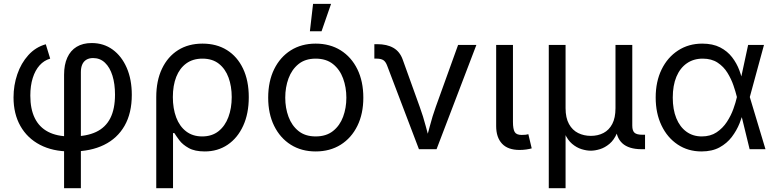

<svg xmlns="http://www.w3.org/2000/svg" viewBox="-20 -781 4065 1005"><path d="M315.4 204.1V-389.6Q315.4 -442.4 332.3 -479.5Q349.1 -516.6 381.3 -536.1Q413.6 -555.7 460 -555.7Q522.5 -555.7 569.6 -521.5Q616.7 -487.3 643.3 -426.3Q669.9 -365.2 669.9 -284.7Q669.9 -189 632.1 -122.8Q594.2 -56.6 524.4 -22.5Q454.6 11.7 358.4 11.7H346.2Q255.9 11.7 189.5 -22.9Q123 -57.6 86.9 -121.3Q50.8 -185.1 50.8 -271Q50.8 -334.5 70.6 -392.3Q90.3 -450.2 128.2 -492.2Q166 -534.2 219.7 -549.3L242.7 -474.1Q210.4 -464.8 187.3 -439Q164.1 -413.1 151.4 -372.8Q138.7 -332.5 138.7 -280.3Q138.7 -210.4 162.1 -162.8Q185.5 -115.2 231.7 -91.1Q277.8 -66.9 346.2 -66.9H358.4Q433.1 -66.9 482.9 -90.3Q532.7 -113.8 557.4 -162.4Q582 -210.9 582 -285.6Q582 -341.8 568.6 -385Q555.2 -428.2 529.5 -452.6Q503.9 -477.1 467.3 -477.1Q446.3 -477.1 431.9 -468.3Q417.5 -459.5 410.4 -443.1Q403.3 -426.8 403.3 -403.3V204.1Z M797.9 204.1V-272.5Q797.9 -358.4 827.9 -421.4Q857.9 -484.4 912.1 -518.6Q966.3 -552.7 1040 -552.7Q1113.8 -552.7 1168 -518.8Q1222.2 -484.9 1252.2 -421.9Q1282.2 -358.9 1282.2 -272.5Q1282.2 -186.5 1252.9 -122.6Q1223.6 -58.6 1171.6 -23.4Q1119.6 11.7 1051.8 11.7Q999.5 11.7 967.8 -6.1Q936 -23.9 918.9 -46.6Q901.9 -69.3 892.6 -84.5H885.7V204.1ZM1038.1 -66.9Q1089.4 -66.9 1123.8 -94.2Q1158.2 -121.6 1175.5 -168.2Q1192.9 -214.8 1192.9 -272.9Q1192.9 -329.1 1176.3 -374.8Q1159.7 -420.4 1125.7 -447.3Q1091.8 -474.1 1039.6 -474.1Q989.7 -474.1 955.1 -449Q920.4 -423.8 902.6 -378.7Q884.8 -333.5 884.8 -272.9Q884.8 -212.9 902.3 -166.3Q919.9 -119.6 954.3 -93.3Q988.8 -66.9 1038.1 -66.9Z M1632.3 11.7Q1558.1 11.7 1502.2 -23.4Q1446.3 -58.6 1415 -122.1Q1383.8 -185.5 1383.8 -269.5Q1383.8 -355 1415 -418.7Q1446.3 -482.4 1502.2 -517.6Q1558.1 -552.7 1632.3 -552.7Q1707 -552.7 1763.2 -517.6Q1819.3 -482.4 1850.6 -418.7Q1881.8 -355 1881.8 -269.5Q1881.8 -185.5 1850.6 -122.1Q1819.3 -58.6 1763.2 -23.4Q1707 11.7 1632.3 11.7ZM1632.3 -66.9Q1687.5 -66.9 1723.1 -95.2Q1758.8 -123.5 1775.9 -169.7Q1793 -215.8 1793 -269.5Q1793 -323.7 1775.9 -370.4Q1758.8 -417 1723.1 -445.6Q1687.5 -474.1 1632.3 -474.1Q1577.6 -474.1 1542.5 -445.6Q1507.3 -417 1490.2 -370.6Q1473.1 -324.2 1473.1 -269.5Q1473.1 -215.8 1490.2 -169.7Q1507.3 -123.5 1542.5 -95.2Q1577.6 -66.9 1632.3 -66.9ZM1602.1 -617.2 1618.7 -760.7H1712.9L1663.1 -617.2Z M2172.9 0 2006.8 -436.5Q1999 -458 1986.6 -466.1Q1974.1 -474.1 1951.7 -474.1H1939.5V-549.8H1954.1Q2005.4 -549.8 2039.1 -530.5Q2072.8 -511.2 2087.9 -469.2L2176.8 -222.2Q2195.3 -171.4 2208.3 -121.6Q2221.2 -71.8 2235.4 -24.9H2203.1Q2217.3 -71.8 2230.2 -121.8Q2243.2 -171.9 2261.2 -222.2L2377.9 -545.9H2473.6L2265.1 0Z M2699.7 3.9Q2638.2 3.9 2607.7 -29.1Q2577.1 -62 2577.1 -121.1V-545.9H2665V-143.1Q2665 -105.5 2674.1 -90.1Q2683.1 -74.7 2710.4 -74.7Q2724.6 -74.7 2731.9 -75.7Q2739.3 -76.7 2745.6 -78.6L2763.2 -4.4Q2751.5 -1 2734.4 1.5Q2717.3 3.9 2699.7 3.9Z M2852.5 204.1V-545.9H2940.4V-214.8Q2940.4 -164.1 2958.3 -131.8Q2976.1 -99.6 3006.1 -84.7Q3036.1 -69.8 3072.8 -69.8Q3109.9 -69.8 3138.9 -85Q3168 -100.1 3184.8 -132.1Q3201.7 -164.1 3201.7 -214.8V-545.9H3289.6V-123.5Q3289.6 -96.7 3301.3 -86.2Q3313 -75.7 3342.3 -75.7H3356.4V0H3338.9Q3271 0 3237.3 -31.2Q3203.6 -62.5 3203.6 -122.6V-171.9H3224.1Q3224.1 -117.7 3209 -82.8Q3193.8 -47.9 3170.2 -28.1Q3146.5 -8.3 3120.4 -0.2Q3094.2 7.8 3072.3 7.8Q3050.3 7.8 3024.2 -0.2Q2998 -8.3 2974.6 -28.1Q2951.2 -47.9 2936 -82.8Q2920.9 -117.7 2920.9 -171.9H2940.4V204.1Z M3651.9 11.7Q3581.5 11.7 3527.3 -24.4Q3473.1 -60.5 3442.6 -124.3Q3412.1 -188 3412.1 -270.5Q3412.1 -354 3443.1 -417.5Q3474.1 -481 3529.3 -516.8Q3584.5 -552.7 3655.8 -552.7Q3710.9 -552.7 3749.3 -533Q3787.6 -513.2 3812 -481.4Q3836.4 -449.7 3850.1 -412.8Q3863.8 -376 3869.6 -342.3H3901.4L3904.3 -274.4L3986.8 0H3903.8L3836.9 -274.4Q3830.6 -300.3 3819.1 -334Q3807.6 -367.7 3787.8 -399.9Q3768.1 -432.1 3736.3 -453.1Q3704.6 -474.1 3658.2 -474.1Q3610.4 -474.1 3575 -449.5Q3539.6 -424.8 3520.5 -379.2Q3501.5 -333.5 3501.5 -270Q3501.5 -208 3520 -162.4Q3538.6 -116.7 3572.8 -91.8Q3606.9 -66.9 3653.3 -66.9Q3698.7 -66.9 3731 -88.4Q3763.2 -109.9 3784.7 -142.8Q3806.2 -175.8 3818.6 -210.4Q3831.1 -245.1 3836.9 -271.5L3896 -545.9H3979L3904.3 -271.5L3901.4 -206.5H3874Q3866.2 -173.3 3851.1 -135.5Q3835.9 -97.7 3810.5 -64.2Q3785.2 -30.8 3746.3 -9.5Q3707.5 11.7 3651.9 11.7Z"/></svg>

Font: Adwaita Sans
Style: Regular
Weight: 400
Designer: Rasmus Andersson
Foundry: rsms
Version: Version 4.001;git-9221beed3